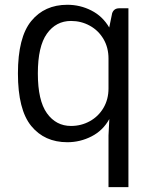

<svg xmlns="http://www.w3.org/2000/svg" viewBox="-20 -578 637 800"><path d="M515.1 -543.5V201.7H432.1V-14.2L435.5 -82Q409.2 -34.2 361.6 -9.8Q314 14.6 260.7 14.6Q165.5 14.6 110.1 -53.2Q54.7 -121.1 54.7 -272Q54.7 -422.4 110.1 -490.2Q165.5 -558.1 260.7 -558.1Q314 -558.1 360.8 -534.2Q407.7 -510.3 435.1 -463.4L447.3 -522.9Q454.6 -543.5 476.6 -543.5ZM432.1 -209.5V-334Q432.1 -379.9 411.1 -415.5Q390.1 -451.2 354.2 -470.9Q318.4 -490.7 275.9 -490.7Q213.4 -490.7 175.5 -437.7Q137.7 -384.8 137.7 -272Q137.7 -159.2 175.5 -106.2Q213.4 -53.2 275.9 -53.2Q318.4 -53.2 354.2 -73Q390.1 -92.8 411.1 -128.4Q432.1 -164.1 432.1 -209.5Z"/></svg>

Font: Lycee Sans
Style: Regular
Weight: 400
Designer: Justin Alvin
Foundry: Alkove Design
Version: Version 1.030